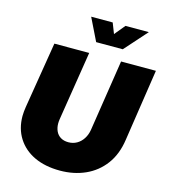

<svg xmlns="http://www.w3.org/2000/svg" viewBox="-131 -1013 996 1129"><g transform="rotate(15 366.5 -448.0)"><path d="M339 13Q249 13 183 -18Q117 -49 80.5 -106.5Q44 -164 44 -241Q44 -255 45.5 -268.5Q47 -282 49 -296L115 -700H327L260 -278Q259 -271 258.5 -265Q258 -259 258 -253Q258 -227 267.5 -206Q277 -185 296.5 -173Q316 -161 344 -161Q372 -161 395 -174Q418 -187 433.5 -211Q449 -235 454 -266L521 -700H733L667 -263Q654 -172 608 -110.5Q562 -49 492.5 -18Q423 13 339 13ZM350 -772 283 -909H414L439 -845L492 -909H634L512 -772Z"/></g></svg>

Font: MuseoModerno Black
Style: Italic
Weight: 900
Italic angle: -9°
Designer: Pablo Cosgaya, Héctor Gatti, Marcela Romero, and the Authors of The MuseoModerno Project.
Foundry: Omnibus-Type Team
Version: Version 1.003